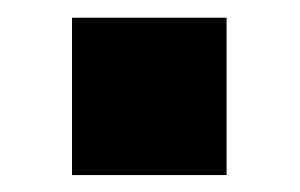

<svg xmlns="http://www.w3.org/2000/svg" viewBox="-20 -438 345 221"><path d="M62.9 -236.5H240.8V-417.6H62.9Z"/></svg>

Font: TID UI Extra Bold
Style: Regular
Weight: 800
Designer: The TID Project Authors
Foundry: Bakken & Bæck
Version: Version 1.001;hotconv 1.0.109;makeotfexe 2.5.65596